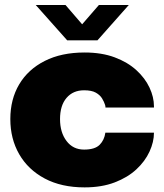

<svg xmlns="http://www.w3.org/2000/svg" viewBox="-20 -758 676 790"><path d="M328 13Q232.5 13 164 -23.5Q95.5 -60 59 -123.5Q22.5 -187 22.5 -268Q22.5 -349.5 59 -411Q95.5 -472.5 164 -507.2Q232.5 -542 328 -542Q398.5 -542 452 -522Q505.5 -502 541.2 -469.2Q577 -436.5 595.2 -397.5Q613.5 -358.5 613.5 -320V-315.5H414Q414 -321 412.5 -326Q408.5 -339 400 -353Q391.5 -367 374.2 -376.8Q357 -386.5 326 -386.5Q280.5 -386.5 253.8 -355.2Q227 -324 227 -268Q227 -213 253.8 -177.8Q280.5 -142.5 326 -142.5Q370.5 -142.5 390 -162.2Q409.5 -182 413.5 -212H613.5Q613.5 -174 595.2 -134.2Q577 -94.5 541.2 -61.2Q505.5 -28 452 -7.5Q398.5 13 328 13ZM127 -737.5H249.5L318 -658L387 -737.5H510L381 -592H256.5Z"/></svg>

Font: Epilogue Black
Style: Regular
Weight: 900
Designer: Tyler Finck
Foundry: Etcetera Type Co
Version: Version 2.111; ttfautohint (v1.8.3)